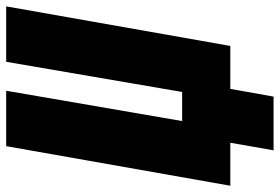

<svg xmlns="http://www.w3.org/2000/svg" viewBox="-198 -592 888 609"><g transform="rotate(-90 245.5 -287.0)"><path d="M73.7 137.2H244.1L268.6 0H404.8L530.3 -710.9H354.5L258.8 -152.8H166.5L262.7 -710.9H86.9L-38.6 0H97.7Z"/></g></svg>

Font: Roboto Flex Super Cond Black
Style: Italic
Weight: 900
Width: 3
Italic angle: -10°
Designer: Berlow after Robertson
Foundry: Google
Version: Version 3.200;Glyphs 3.3 (3311)